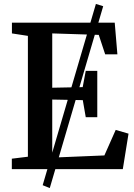

<svg xmlns="http://www.w3.org/2000/svg" viewBox="-20 -858 681 974"><path d="M196.5 81.5 466.5 -838 503.5 -826.5 232.5 96ZM121.5 -63V-676L40.5 -688.5V-743H562L575.5 -582.5H513.5L481 -681L245 -688.5V-413L399.5 -416L415 -498.5H473.5V-263.5H415L400 -350L245 -353V-58.5L509.5 -69.5L567 -199L632 -180L603 0H40V-53Z"/></svg>

Font: Merriweather 20pt SemiBold
Style: Regular
Weight: 600
Version: Version 2.100